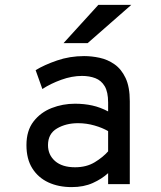

<svg xmlns="http://www.w3.org/2000/svg" viewBox="-20 -752 656 784"><path d="M272.5 12Q219 12 177.5 -7.2Q136 -26.5 112 -64.5Q88 -102.5 88 -159.5Q88 -218.5 116.8 -255.8Q145.5 -293 190.8 -310.8Q236 -328.5 286 -328.5Q324 -328.5 356.8 -321.2Q389.5 -314 421.5 -297V-333.5Q421.5 -376.5 407.5 -400Q393.5 -423.5 369.2 -432.8Q345 -442 315 -442Q273.5 -442 230 -426.2Q186.5 -410.5 153 -388.5L125.5 -465.5Q160.5 -487 212.8 -505Q265 -523 323.5 -523Q354.5 -523 387 -516Q419.5 -509 447.5 -489.5Q475.5 -470 492.8 -433.5Q510 -397 510 -338.5V0H421.5V-45Q396 -21.5 359 -4.8Q322 12 272.5 12ZM286.5 -69Q333 -69 366.8 -89.5Q400.5 -110 421.5 -134V-216.5Q399 -230 366 -239.5Q333 -249 298.5 -249Q249.5 -249 212.8 -227.5Q176 -206 176 -159.5Q176 -119.5 205 -94.2Q234 -69 286.5 -69ZM239.5 -576 381.5 -732H516L338 -576Z"/></svg>

Font: Overpass Mono Light Medium
Style: Regular
Weight: 500
Monospace: yes
Version: Version 4.000